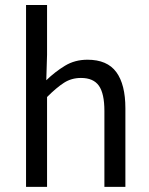

<svg xmlns="http://www.w3.org/2000/svg" viewBox="-20 -732 584 752"><path d="M82 0V-712.4H164.3V-517.6L161.3 -417.7Q195.5 -450.8 234.3 -474.4Q273 -498.1 322.7 -498.1Q400 -498.1 435.6 -449.5Q471.1 -401 471.1 -308V0H388.9V-297.4Q388.9 -365.6 367.4 -396.1Q345.9 -426.7 297.2 -426.7Q259.9 -426.7 230.6 -407.8Q201.3 -389 164.3 -352V0Z"/></svg>

Font: SourceSans3VF
Style: Regular
Weight: 200
Designer: Paul D. Hunt
Foundry: Adobe
Version: Version 3.052;hotconv 1.1.0;makeotfexe 2.6.0